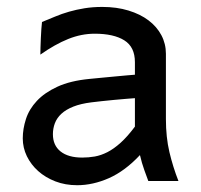

<svg xmlns="http://www.w3.org/2000/svg" viewBox="-20 -528 587 560"><path d="M373.5 -241.7Q364.3 -241.2 347.7 -239.7Q331.1 -238.3 312.5 -236.6Q293.9 -234.9 276.1 -232.9Q258.3 -231 246.6 -229.5Q215.3 -225.6 193.8 -217Q172.4 -208.5 159.2 -196.3Q146 -184.1 140.1 -168.7Q134.3 -153.3 134.3 -136.7Q134.3 -104 156.7 -86.2Q179.2 -68.4 219.7 -68.4Q238.3 -68.4 256.3 -71.5Q274.4 -74.7 293.2 -84.2Q312 -93.8 331.8 -111.6Q351.6 -129.4 373.5 -158.7ZM463.9 -180.7Q463.9 -127.9 474.1 -84.5Q484.4 -41 500.5 0H412.6Q408.2 -11.7 400.9 -32Q393.6 -52.2 388.2 -75.7Q344.7 -29.3 297.9 -8.5Q251 12.2 205.1 12.2Q170.4 12.2 141.4 1Q112.3 -10.3 91.3 -29.1Q70.3 -47.9 58.3 -72.5Q46.4 -97.2 46.4 -124.5Q46.4 -152.3 55.7 -180.9Q64.9 -209.5 87.4 -233.6Q109.9 -257.8 147.5 -275.1Q185.1 -292.5 241.7 -297.9Q254.4 -299.3 273.7 -301Q293 -302.7 312.7 -304.7Q332.5 -306.6 349.4 -308.1Q366.2 -309.6 373.5 -310.1V-346.7Q373.5 -391.1 342.5 -410.4Q311.5 -429.7 256.3 -429.7Q217.3 -429.7 179 -414.3Q140.6 -398.9 97.7 -368.7Q97.7 -376.5 98.1 -389.4Q98.6 -402.3 99.1 -416.3Q99.6 -430.2 100.6 -443.1Q101.6 -456.1 102.5 -463.9Q121.6 -471.7 140.9 -479.7Q160.2 -487.8 181.4 -493.9Q202.6 -500 226.6 -503.9Q250.5 -507.8 278.3 -507.8Q320.3 -507.8 354.7 -497.3Q389.2 -486.8 413.3 -468.5Q437.5 -450.2 450.7 -425.3Q463.9 -400.4 463.9 -371.1Z"/></svg>

Font: Andika Phon
Style: Regular
Weight: 400
Designer: Victor Gaultney, Annie Olsen, Julie Remington, Don Collingsworth, Eric Hays, Becca Hirsbrunner
Foundry: SIL International
Version: Version 5.000